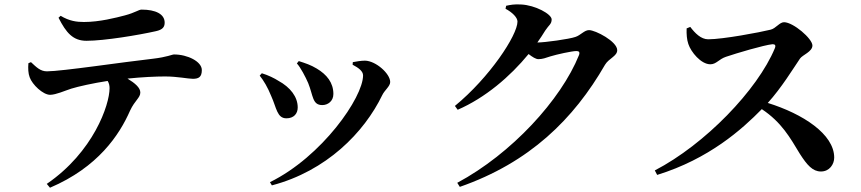

<svg xmlns="http://www.w3.org/2000/svg" viewBox="-20 -814 4030 899"><path d="M710 -668C742 -675 751 -688 751 -708C751 -748 709 -769 643 -769C629 -769 614 -755 565 -742C523 -731 446 -711 373 -711C340 -711 305 -715 264 -740L254 -731C290 -660 322 -623 385 -623C469 -623 630 -650 710 -668ZM214 65C439 -31 539 -182 589 -296C612 -345 637 -356 637 -381C637 -403 613 -424 577 -446C645 -453 709 -456 753 -456C810 -456 861 -445 883 -445C910 -445 925 -453 925 -486C925 -526 858 -559 795 -559C785 -559 764 -547 696 -539C561 -524 268 -480 200 -480C169 -480 151 -499 125 -523L113 -518C111 -494 112 -470 119 -452C131 -418 181 -370 215 -370C244 -371 280 -388 314 -399C346 -409 418 -425 484 -435C491 -424 493 -412 493 -401C493 -323 417 -102 199 47Z M1370 -517C1387 -499 1411 -453 1423 -425C1447 -366 1442 -322 1489 -322C1515 -322 1541 -340 1541 -374C1541 -427 1510 -465 1463 -493C1435 -510 1410 -518 1379 -528ZM1253 54C1508 -13 1685 -193 1770 -369C1781 -392 1807 -410 1807 -430C1807 -469 1740 -529 1689 -530C1671 -530 1647 -526 1632 -523L1631 -511C1660 -496 1680 -480 1680 -461C1680 -358 1488 -81 1244 39ZM1196 -460C1215 -436 1233 -406 1250 -364C1275 -309 1277 -260 1321 -260C1356 -260 1374 -282 1374 -311C1374 -360 1340 -405 1283 -436C1266 -447 1236 -462 1206 -471Z M2121 42 2133 61C2460 -53 2666 -256 2813 -511C2831 -541 2870 -551 2870 -579C2870 -620 2768 -673 2738 -673C2716 -673 2699 -649 2674 -641C2646 -631 2531 -615 2496 -615C2509 -634 2522 -652 2533 -671C2550 -697 2563 -701 2563 -723C2563 -748 2486 -790 2420 -793C2387 -795 2369 -791 2350 -787L2347 -773C2379 -756 2403 -732 2403 -713C2403 -649 2272 -451 2110 -318L2123 -300C2252 -356 2368 -455 2455 -561C2473 -547 2489 -537 2501 -537C2520 -537 2536 -543 2557 -550C2586 -559 2658 -575 2679 -575C2691 -575 2696 -570 2691 -556C2607 -347 2375 -94 2121 42Z M3195 -681C3194 -654 3196 -628 3203 -608C3215 -571 3262 -513 3306 -513C3334 -513 3346 -537 3379 -548C3429 -565 3557 -603 3597 -607C3608 -607 3614 -603 3608 -588C3527 -393 3281 -138 3046 -16L3057 5C3300 -70 3455 -209 3547 -303C3640 -241 3679 -170 3725 -94C3759 -41 3785 -11 3824 -11C3864 -11 3886 -45 3886 -76C3886 -186 3739 -281 3575 -332C3640 -404 3692 -490 3726 -540C3738 -557 3784 -572 3784 -601C3784 -633 3694 -710 3651 -710C3630 -710 3613 -681 3588 -675C3540 -663 3365 -630 3296 -630C3262 -630 3234 -659 3212 -688Z"/></svg>

Font: Noto Serif CJK TC
Style: Bold
Weight: 700
Designer: Ryoko NISHIZUKA 西塚涼子 (kana & ideographs); Frank Grießhammer (Latin, Greek & Cyrillic); Wenlong ZHANG 张文龙 (bopomofo); San
Foundry: Adobe
Version: Version 2.001;hotconv 1.1.0;makeotfexe 2.6.0